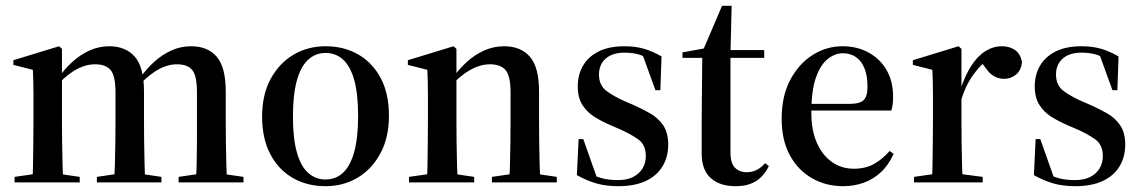

<svg xmlns="http://www.w3.org/2000/svg" viewBox="-20 -627 3926 660"><path d="M30 0V-19L121 -32H165L254 -19V0ZM91 0Q93 -24 93.5 -61.5Q94 -99 94.5 -138.5Q95 -178 95 -211V-249Q95 -279 95 -302Q95 -325 94.5 -345.5Q94 -366 93 -387L26 -404V-420L183 -468L193 -459V-366V-360V-211Q193 -178 193.5 -138.5Q194 -99 195 -61.5Q196 -24 198 0ZM313 0V-19L402 -32H447L535 -19V0ZM371 0Q374 -24 375 -61.5Q376 -99 376.5 -138.5Q377 -178 377 -211V-310Q377 -366 360.5 -386Q344 -406 307 -406Q285 -406 263.5 -398Q242 -390 221 -374.5Q200 -359 178 -337L173 -357H179Q201 -389 228.5 -414Q256 -439 288 -453.5Q320 -468 355 -468Q412 -468 443.5 -432Q475 -396 475 -312V-211Q475 -178 475.5 -138.5Q476 -99 477 -61.5Q478 -24 479 0ZM594 0V-19L683 -32H727L817 -19V0ZM653 0Q655 -24 656 -61.5Q657 -99 657 -138.5Q657 -178 657 -211V-310Q657 -366 641 -386Q625 -406 588 -406Q567 -406 545.5 -398Q524 -390 502.5 -374Q481 -358 459 -336L453 -357H460Q482 -389 509.5 -414Q537 -439 569 -453.5Q601 -468 637 -468Q694 -468 725 -432Q756 -396 756 -312V-211Q756 -178 756.5 -138.5Q757 -99 758 -61.5Q759 -24 761 0Z M1099 13Q1036 13 987 -15Q938 -43 909.5 -96.5Q881 -150 881 -226Q881 -302 910.5 -356Q940 -410 989 -439Q1038 -468 1099 -468Q1163 -468 1212 -439.5Q1261 -411 1289 -358Q1317 -305 1317 -229Q1317 -154 1287.5 -99.5Q1258 -45 1209 -16Q1160 13 1099 13ZM1099 -10Q1134 -10 1159 -33Q1184 -56 1197.5 -104.5Q1211 -153 1211 -229Q1211 -305 1197.5 -352.5Q1184 -400 1159 -422.5Q1134 -445 1099 -445Q1065 -445 1039.5 -422Q1014 -399 1000.5 -350.5Q987 -302 987 -226Q987 -151 1000.5 -103Q1014 -55 1039.5 -32.5Q1065 -10 1099 -10Z M1386 0V-19L1477 -32H1521L1610 -19V0ZM1447 0Q1449 -24 1449.5 -61.5Q1450 -99 1450.5 -138.5Q1451 -178 1451 -211V-249Q1451 -279 1451 -302Q1451 -325 1450.5 -345.5Q1450 -366 1449 -387L1382 -404V-420L1539 -468L1549 -459V-362V-360V-211Q1549 -178 1549.5 -138.5Q1550 -99 1551 -61.5Q1552 -24 1554 0ZM1671 0V-19L1761 -32H1805L1894 -19V0ZM1730 0Q1732 -24 1733 -61.5Q1734 -99 1734.5 -138.5Q1735 -178 1735 -211V-310Q1735 -366 1718 -386Q1701 -406 1664 -406Q1643 -406 1621 -398Q1599 -390 1577.5 -374.5Q1556 -359 1534 -337L1529 -357H1535Q1557 -389 1584.5 -414Q1612 -439 1644.5 -453.5Q1677 -468 1713 -468Q1770 -468 1801.5 -432Q1833 -396 1833 -312V-211Q1833 -178 1833.5 -138.5Q1834 -99 1835 -61.5Q1836 -24 1838 0Z M2105 13Q2063 13 2030 3.5Q1997 -6 1963 -25L1969 -149H1985L2032 -16H1998V-35Q2023 -22 2046.5 -15Q2070 -8 2105 -8Q2136 -8 2157 -19Q2178 -30 2189 -48.5Q2200 -67 2200 -91Q2200 -130 2172.5 -149Q2145 -168 2108 -184L2080 -196Q2052 -208 2025.5 -224Q1999 -240 1982.5 -265.5Q1966 -291 1966 -330Q1966 -370 1984 -401Q2002 -432 2037.5 -450Q2073 -468 2127 -468Q2165 -468 2195 -459Q2225 -450 2254 -433L2250 -317H2233L2188 -441H2225V-413Q2203 -431 2180 -438.5Q2157 -446 2127 -446Q2085 -446 2062 -425.5Q2039 -405 2039 -371Q2039 -333 2066 -313.5Q2093 -294 2130 -278L2158 -266Q2187 -253 2214.5 -237.5Q2242 -222 2259.5 -196.5Q2277 -171 2277 -130Q2277 -87 2257 -54.5Q2237 -22 2199 -4.5Q2161 13 2105 13Z M2446 -428V-455H2607V-428ZM2508 13Q2454 13 2423 -15Q2392 -43 2392 -99Q2392 -129 2392 -153Q2392 -177 2392 -213L2394 -428H2326V-447L2426 -465L2392 -443L2462 -607H2495L2491 -443V-436V-103Q2491 -66 2506.5 -50.5Q2522 -35 2546 -35Q2566 -35 2581.5 -43Q2597 -51 2610 -66L2623 -56Q2612 -34 2596.5 -18.5Q2581 -3 2559.5 5Q2538 13 2508 13Z M2878 13Q2819 13 2771 -14.5Q2723 -42 2695 -93.5Q2667 -145 2667 -219Q2667 -297 2696.5 -352.5Q2726 -408 2773.5 -438Q2821 -468 2876 -468Q2927 -468 2966.5 -446Q3006 -424 3028 -385.5Q3050 -347 3050 -295Q3050 -279 3048.5 -268Q3047 -257 3044 -247H2706V-270H2901Q2936 -270 2949 -283Q2962 -296 2962 -329Q2962 -367 2951.5 -392.5Q2941 -418 2922 -431Q2903 -444 2877 -444Q2850 -444 2825 -424Q2800 -404 2784.5 -359.5Q2769 -315 2769 -239Q2769 -179 2788 -136Q2807 -93 2840 -70Q2873 -47 2915 -47Q2956 -47 2985.5 -64Q3015 -81 3038 -108L3052 -98Q3034 -59 3007.5 -34.5Q2981 -10 2948 1.5Q2915 13 2878 13Z M3122 0V-19L3213 -32H3257L3358 -19V0ZM3183 0Q3185 -24 3185.5 -61.5Q3186 -99 3186.5 -138.5Q3187 -178 3187 -211V-249Q3187 -279 3187 -302Q3187 -325 3186.5 -345.5Q3186 -366 3185 -387L3118 -404V-420L3275 -468L3285 -459V-317V-314V-211Q3285 -178 3285.5 -138.5Q3286 -99 3287 -61.5Q3288 -24 3290 0ZM3279 -263 3266 -315H3280Q3297 -367 3318.5 -400.5Q3340 -434 3367 -451Q3394 -468 3424 -468Q3450 -468 3468.5 -455.5Q3487 -443 3493 -415Q3491 -386 3473 -371Q3455 -356 3432 -356Q3413 -356 3397 -365Q3381 -374 3367 -395L3347 -422L3380 -423Q3352 -408 3322.5 -365.5Q3293 -323 3279 -263Z M3676 13Q3634 13 3601 3.5Q3568 -6 3534 -25L3540 -149H3556L3603 -16H3569V-35Q3594 -22 3617.5 -15Q3641 -8 3676 -8Q3707 -8 3728 -19Q3749 -30 3760 -48.5Q3771 -67 3771 -91Q3771 -130 3743.5 -149Q3716 -168 3679 -184L3651 -196Q3623 -208 3596.5 -224Q3570 -240 3553.5 -265.5Q3537 -291 3537 -330Q3537 -370 3555 -401Q3573 -432 3608.5 -450Q3644 -468 3698 -468Q3736 -468 3766 -459Q3796 -450 3825 -433L3821 -317H3804L3759 -441H3796V-413Q3774 -431 3751 -438.5Q3728 -446 3698 -446Q3656 -446 3633 -425.5Q3610 -405 3610 -371Q3610 -333 3637 -313.5Q3664 -294 3701 -278L3729 -266Q3758 -253 3785.5 -237.5Q3813 -222 3830.5 -196.5Q3848 -171 3848 -130Q3848 -87 3828 -54.5Q3808 -22 3770 -4.5Q3732 13 3676 13Z"/></svg>

Font: Source Serif 4 60pt SemiBold
Style: Regular
Weight: 600
Version: Version 4.004;hotconv 1.0.116;makeotfexe 2.5.65601